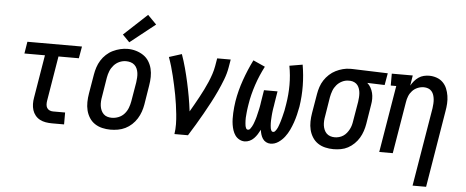

<svg xmlns="http://www.w3.org/2000/svg" viewBox="-59 -931 3118 1286"><g transform="rotate(5 1500.0 -287.5)"><path d="M310 0Q288 0 267 -3.5Q246 -7 228 -16.5Q210 -26 197 -42Q184 -58 178 -77.5Q172 -97 171.5 -118.5Q171 -140 175 -161L223 -450H85L98 -530H465L451 -450H314L264 -148Q262 -136 262.5 -123Q263 -110 269 -100Q275 -90 286 -85Q297 -80 310 -80H391V0Z M703 8Q675 8 647.5 1.5Q620 -5 597.5 -20Q575 -35 560.5 -58Q546 -81 539.5 -107.5Q533 -134 533.5 -163Q534 -192 539 -221L561 -351Q565 -375 573 -399.5Q581 -424 595 -446.5Q609 -469 629 -487.5Q649 -506 673 -517.5Q697 -529 722 -535Q747 -541 772 -541Q801 -541 828 -533Q855 -525 877.5 -510Q900 -495 914.5 -472Q929 -449 935.5 -422.5Q942 -396 941.5 -367Q941 -338 936 -309L915 -179Q911 -155 902.5 -130.5Q894 -106 880 -83.5Q866 -61 846 -42.5Q826 -24 802.5 -12.5Q779 -1 753.5 3.5Q728 8 703 8ZM705 -72Q728 -72 750.5 -81Q773 -90 789 -108Q805 -126 813.5 -148Q822 -170 826 -193L848 -323Q850 -338 851 -354.5Q852 -371 850 -386Q848 -401 842 -415Q836 -429 825 -439Q814 -449 799 -453.5Q784 -458 768 -458Q745 -458 723.5 -448.5Q702 -439 686 -421Q670 -403 661.5 -381.5Q653 -360 649 -337L628 -207Q625 -192 624 -176Q623 -160 625 -145Q627 -130 633 -116Q639 -102 649.5 -91.5Q660 -81 674.5 -76.5Q689 -72 705 -72ZM778 -586 731 -634 888 -780 947 -720Z M1133 0Q1138 -33 1137.5 -66.5Q1137 -100 1133.5 -133Q1130 -166 1125.5 -198Q1121 -230 1115 -262Q1109 -294 1102 -325.5Q1095 -357 1087.5 -388.5Q1080 -420 1071 -450.5Q1062 -481 1051 -511L1136 -538Q1152 -493 1164.5 -446.5Q1177 -400 1187.5 -352.5Q1198 -305 1206.5 -257Q1215 -209 1221 -160Q1236 -186 1250.5 -211.5Q1265 -237 1279 -263Q1293 -289 1306 -315Q1319 -341 1330.5 -368Q1342 -395 1351 -422Q1360 -449 1365 -477L1374 -530H1465L1456 -477Q1449 -435 1433 -393.5Q1417 -352 1398.5 -312Q1380 -272 1359 -232.5Q1338 -193 1316 -154Q1294 -115 1271 -76.5Q1248 -38 1224 0Z M1605 8Q1586 8 1569 -1.5Q1552 -11 1541.5 -26Q1531 -41 1525 -59Q1519 -77 1516 -96.5Q1513 -116 1512.5 -135.5Q1512 -155 1513 -175Q1514 -195 1516 -215Q1518 -235 1521 -254Q1527 -291 1536.5 -327.5Q1546 -364 1558.5 -399.5Q1571 -435 1585.5 -469.5Q1600 -504 1617 -538L1697 -502Q1681 -471 1667.5 -439.5Q1654 -408 1643 -375Q1632 -342 1623.5 -308.5Q1615 -275 1610 -242Q1608 -232 1607 -223Q1606 -214 1604.5 -205Q1603 -196 1602.5 -187Q1602 -178 1601 -169Q1600 -160 1599.5 -150.5Q1599 -141 1599.5 -132Q1600 -123 1600.5 -114.5Q1601 -106 1602.5 -97.5Q1604 -89 1608 -80.5Q1612 -72 1621 -72Q1630 -72 1636 -80Q1642 -88 1646.5 -96Q1651 -104 1654.5 -112.5Q1658 -121 1660.5 -129Q1663 -137 1666 -145.5Q1669 -154 1671 -162.5Q1673 -171 1675 -179.5Q1677 -188 1679 -196.5Q1681 -205 1683 -213.5Q1685 -222 1686.5 -230.5Q1688 -239 1689.5 -247.5Q1691 -256 1692 -265L1705 -345H1796L1783 -265Q1782 -256 1780.5 -247.5Q1779 -239 1777.5 -230.5Q1776 -222 1775 -213.5Q1774 -205 1773 -196.5Q1772 -188 1771.5 -179.5Q1771 -171 1770.5 -162.5Q1770 -154 1769.5 -145.5Q1769 -137 1769.5 -128.5Q1770 -120 1770.5 -111.5Q1771 -103 1772.5 -95Q1774 -87 1778 -79.5Q1782 -72 1791 -72Q1798 -72 1803.5 -78.5Q1809 -85 1813 -91.5Q1817 -98 1820 -105Q1823 -112 1825.5 -119.5Q1828 -127 1830.5 -134Q1833 -141 1835 -148Q1837 -155 1839 -162.5Q1841 -170 1843 -177Q1845 -184 1846.5 -191.5Q1848 -199 1850 -206Q1852 -213 1853.5 -220.5Q1855 -228 1856 -235Q1857 -242 1858.5 -249.5Q1860 -257 1861 -264Q1872 -330 1872 -395Q1872 -460 1860 -523L1948 -538Q1960 -468 1961 -397.5Q1962 -327 1951 -255Q1946 -228 1939.5 -201Q1933 -174 1924 -148Q1915 -122 1903 -96.5Q1891 -71 1873.5 -48Q1856 -25 1831.5 -8.5Q1807 8 1779 8Q1763 8 1749 0.5Q1735 -7 1726.5 -20Q1718 -33 1713.5 -48Q1709 -63 1707 -79Q1699 -63 1689.5 -48Q1680 -33 1667.5 -20Q1655 -7 1638.5 0.5Q1622 8 1605 8Z M2202 8Q2174 8 2146.5 1.5Q2119 -5 2097 -20Q2075 -35 2060.5 -58Q2046 -81 2039.5 -107.5Q2033 -134 2033.5 -163Q2034 -192 2039 -221L2061 -351Q2065 -375 2073 -399Q2081 -423 2095 -444.5Q2109 -466 2128.5 -484Q2148 -502 2171 -513.5Q2194 -525 2218.5 -531.5Q2243 -538 2268 -538Q2272 -538 2275.5 -538Q2279 -538 2283 -538L2521 -530L2507 -450L2390 -454Q2404 -442 2413.5 -425Q2423 -408 2427.5 -389.5Q2432 -371 2432 -350.5Q2432 -330 2428 -309L2407 -179Q2403 -155 2395 -131Q2387 -107 2374 -85Q2361 -63 2341.5 -44Q2322 -25 2299.5 -13Q2277 -1 2252 3.5Q2227 8 2202 8ZM2204 -72Q2218 -72 2233 -76Q2248 -80 2261 -88.5Q2274 -97 2284 -109.5Q2294 -122 2301 -135.5Q2308 -149 2312 -163.5Q2316 -178 2318 -193L2340 -323Q2342 -337 2343 -352Q2344 -367 2343 -381Q2342 -395 2337.5 -409Q2333 -423 2325 -433.5Q2317 -444 2304 -450.5Q2291 -457 2276 -458H2270Q2268 -458 2266 -458Q2264 -458 2263 -458Q2241 -458 2220 -447.5Q2199 -437 2184 -419.5Q2169 -402 2161 -380.5Q2153 -359 2149 -337L2128 -207Q2125 -192 2124 -176Q2123 -160 2125 -145Q2127 -130 2133 -116Q2139 -102 2149 -92Q2159 -82 2173.5 -77Q2188 -72 2204 -72Z M2752 205 2840 -323Q2842 -338 2843 -353.5Q2844 -369 2842.5 -383.5Q2841 -398 2836.5 -412Q2832 -426 2822.5 -437Q2813 -448 2799 -453Q2785 -458 2770 -458Q2749 -458 2728.5 -449.5Q2708 -441 2693 -425Q2678 -409 2670 -389Q2662 -369 2659 -348L2601 0H2510L2585 -450H2548V-530H2689L2678 -461Q2687 -477 2699.5 -492Q2712 -507 2728 -518Q2744 -529 2762.5 -533.5Q2781 -538 2799 -538Q2825 -538 2849.5 -529.5Q2874 -521 2891.5 -503.5Q2909 -486 2918.5 -463Q2928 -440 2932 -414.5Q2936 -389 2934.5 -362.5Q2933 -336 2928 -309L2843 205Z"/></g></svg>

Font: Iosevka Slab Medium Oblique
Style: Regular
Weight: 500
Italic angle: -9°
Monospace: yes
Designer: Belleve Invis
Foundry: Belleve Invis
Version: Version 11.1.1; ttfautohint (v1.8.3)